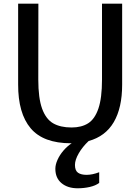

<svg xmlns="http://www.w3.org/2000/svg" viewBox="-20 -763 754 1033"><path d="M637.2 -743.2V-307.6Q637.2 -183.1 592.3 -106.2Q547.4 -29.3 457 -4.4Q423.8 26.9 403.6 62Q383.3 97.2 383.3 124.5Q383.3 154.8 399.7 166.3Q416 177.7 445.8 177.7Q477.1 177.7 513.7 163.6V221.2Q494.1 235.8 462.9 242.9Q431.6 250 397.9 250Q344.2 250 311 222.4Q277.8 194.8 277.8 145Q277.8 123 289.3 97.2Q300.8 71.3 321 47.6Q341.3 23.9 365.7 7.8H361.8Q212.9 7.8 145 -72.8Q77.1 -153.3 77.6 -309.1V-743.2H186.5L186 -335Q186 -234.9 206.5 -178.5Q227.1 -122.1 265.9 -99.6Q304.7 -77.1 365.2 -77.1Q418.9 -77.1 454.6 -99.9Q490.2 -122.6 509.5 -179.2Q528.8 -235.8 528.8 -335V-743.2Z"/></svg>

Font: Merriweather Sans
Style: Regular
Weight: 400
Designer: Eben Sorkin
Foundry: Eben Sorkin
Version: Version 1.006; ttfautohint (v1.4.1) -l 6 -r 50 -G 0 -x 11 -H